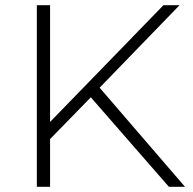

<svg xmlns="http://www.w3.org/2000/svg" viewBox="-20 -720 743 740"><path d="M330 -345 173 -184V0H122V-700H173V-250L610 -700H672L364 -382L693 0H631Z"/></svg>

Font: Idrija Light
Style: Regular
Weight: 300
Designer: Julieta Ulanovsky
Foundry: Julieta Ulanovsky
Version: Version 7.200